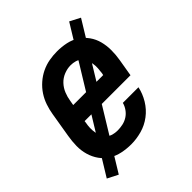

<svg xmlns="http://www.w3.org/2000/svg" viewBox="-185 -695 870 870"><g transform="rotate(-45 250.0 -260.0)"><path d="M209 8Q179 8 150.5 2Q122 -4 98.5 -18.5Q75 -33 59 -55.5Q43 -78 35 -105.5Q27 -133 27.5 -162.5Q28 -192 33 -221L53 -341Q57 -366 65.5 -391Q74 -416 88.5 -438Q103 -460 123.5 -478Q144 -496 168 -507.5Q192 -519 217.5 -523.5Q243 -528 268 -528Q298 -528 326 -522Q354 -516 377 -501Q400 -486 416 -463.5Q432 -441 439 -414Q446 -387 446 -357.5Q446 -328 441 -299L427 -216H133L132 -207Q129 -192 128.5 -177Q128 -162 130.5 -147.5Q133 -133 139 -120Q145 -107 155 -97.5Q165 -88 179 -84Q193 -80 209 -80Q225 -80 242 -83.5Q259 -87 274 -96.5Q289 -106 299.5 -121Q310 -136 314 -152H414Q407 -118 388 -86.5Q369 -55 340 -33Q311 -11 276.5 -1.5Q242 8 209 8ZM148 -304H340L342 -313Q344 -328 345 -343Q346 -358 343.5 -372.5Q341 -387 335.5 -400Q330 -413 320 -422.5Q310 -432 296 -436Q282 -440 267 -440Q246 -440 224.5 -431.5Q203 -423 187.5 -406.5Q172 -390 163.5 -369Q155 -348 152 -327ZM71 65 20 39 403 -585 453 -559Z"/></g></svg>

Font: Iosevka SS04 Semibold Oblique
Style: Regular
Weight: 600
Italic angle: -9°
Monospace: yes
Designer: Belleve Invis
Foundry: Belleve Invis
Version: Version 19.0.0; ttfautohint (v1.8.4)